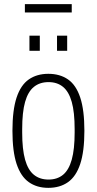

<svg xmlns="http://www.w3.org/2000/svg" viewBox="-20 -894 467 926"><path d="M213 12Q158 12 119 -15.5Q80 -43 60 -103.5Q40 -164 40 -263Q40 -363 60 -423.5Q80 -484 119 -511Q158 -538 213 -538Q269 -538 308 -511Q347 -484 367 -423.5Q387 -363 387 -263Q387 -164 367 -103.5Q347 -43 308 -15.5Q269 12 213 12ZM214 -28Q256 -28 284 -51Q312 -74 326 -124Q340 -174 340 -255V-271Q340 -353 326 -402.5Q312 -452 284 -475Q256 -498 214 -498Q172 -498 143.5 -475Q115 -452 101 -402.5Q87 -353 87 -271V-255Q87 -174 101 -124Q115 -74 143.5 -51Q172 -28 214 -28ZM122 -649V-722H172V-649ZM255 -649V-722H304V-649ZM100 -834V-874H326V-834Z"/></svg>

Font: Archivo Condensed Thin
Style: Regular
Weight: 250
Width: 3
Designer: Hector Gatti
Foundry: Omnibus-Type
Version: Version 2.001